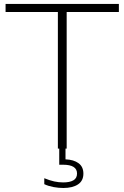

<svg xmlns="http://www.w3.org/2000/svg" viewBox="-20 -760 636 982"><path d="M276 0V-698.5H8.5V-740H588V-698.5H321V0ZM304 201.5Q280 201.5 254 196.8Q228 192 206.5 182V151.5Q234.5 163 257.5 168Q280.5 173 303.5 173Q337 173 355.5 162.2Q374 151.5 374 127.5Q374 82.5 302.5 82.5H283V-10H315V55Q357 56.5 381.8 74.8Q406.5 93 406.5 128Q406.5 165 378.8 183.2Q351 201.5 304 201.5Z"/></svg>

Font: Encode Sans Semi Expanded ExtraLight
Style: Regular
Weight: 200
Width: 6
Designer: Multiple Designers
Foundry: Impallari Type
Version: Version 3.000; ttfautohint (v1.8.3) -l 8 -r 50 -G 200 -x 14 